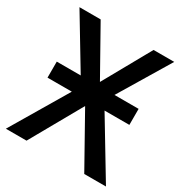

<svg xmlns="http://www.w3.org/2000/svg" viewBox="-167 -840 918 965"><g transform="rotate(30 292.5 -357.0)"><path d="M55 -420V-327H196L2 0H122L290 -298L457 0H583L386 -327H530V-420H390L567 -714H447L294 -440L140 -714H17L194 -420Z"/></g></svg>

Font: Noto Sans Thai Medium
Style: Regular
Weight: 500
Designer: Monotype Design Team
Foundry: Monotype Imaging Inc.
Version: Version 1.901